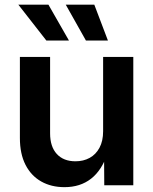

<svg xmlns="http://www.w3.org/2000/svg" viewBox="-20 -773 639 801"><path d="M249 7.8Q193.8 7.8 151.9 -15.9Q109.9 -39.6 86.4 -85.4Q63 -131.3 63 -197.3V-535.6H189V-216.8Q189 -161.1 217 -130.6Q245.1 -100.1 294.9 -100.1Q328.1 -100.1 354 -114.3Q379.9 -128.4 395 -156.5Q410.2 -184.6 410.2 -225.6V-535.6H536.1V0H415L414.1 -133.8H428.7Q405.3 -63 360.1 -27.6Q314.9 7.8 249 7.8ZM338.4 -604 254.4 -753.4H373.5L430.2 -604ZM173.3 -604 56.6 -753.4H182.1L267.6 -604Z"/></svg>

Font: Inter 20pt SemiBold
Style: Regular
Weight: 600
Version: Version 4.001;git-66647c0bb